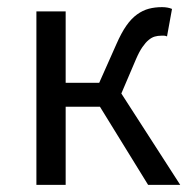

<svg xmlns="http://www.w3.org/2000/svg" viewBox="-20 -518 538 538"><path d="M82 0V-486H164V-286H258L306 -394Q320 -426 334 -446Q348 -466 364 -477.5Q380 -489 397 -493.5Q414 -498 434 -498Q450 -498 462 -493L448 -416Q443 -418 440 -418Q437 -418 432 -418Q422 -418 413.5 -415.5Q405 -413 396.5 -406Q388 -399 379 -386Q370 -373 361 -352L320 -256L485 0H395L260 -219H164V0Z"/></svg>

Font: Processing Sans Pro
Style: Regular
Weight: 400
Designer: Paul D. Hunt
Foundry: Adobe Systems Incorporated
Version: Version 2.020;PS 2.000;hotconv 1.0.86;makeotf.lib2.5.63406